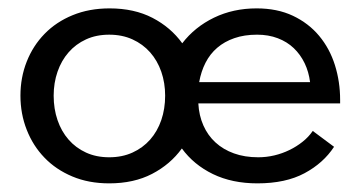

<svg xmlns="http://www.w3.org/2000/svg" viewBox="-20 -420 845 449"><path d="M235.4 8.8Q187.5 8.8 149.2 -7.3Q110.8 -23.4 84 -51.3Q57.1 -79.1 42.5 -116.5Q27.8 -153.8 27.8 -196.3Q27.8 -238.8 42.5 -275.9Q57.1 -313 84.2 -340.8Q111.3 -368.7 149.9 -384.5Q188.5 -400.4 236.3 -400.4Q293.9 -400.4 336.7 -378.2Q379.4 -356 406.2 -318.8Q435.5 -356.9 480.5 -378.7Q525.4 -400.4 580.1 -400.4Q628.4 -400.4 665 -383.1Q701.7 -365.7 726.3 -336.2Q751 -306.6 763.2 -267.8Q775.4 -229 775.4 -186.5V-178.2H443.8Q445.3 -149.9 455.6 -126.7Q465.8 -103.5 483.9 -86.9Q502 -70.3 527.1 -61.3Q552.2 -52.2 584 -52.2Q603 -52.2 621.6 -56.6Q640.1 -61 656.7 -69.1Q673.3 -77.1 687.5 -88.4Q701.7 -99.6 711.4 -113.8L761.2 -76.7Q736.3 -38.6 692.1 -14.9Q647.9 8.8 582 8.8Q522.9 8.8 478 -12.9Q433.1 -34.7 405.3 -72.8Q378.4 -35.6 335.7 -13.4Q293 8.8 235.4 8.8ZM235.4 -52.2Q265.6 -52.2 289.8 -63.2Q314 -74.2 331.1 -93.5Q348.1 -112.8 357.2 -139.2Q366.2 -165.5 366.2 -196.3Q366.2 -226.1 357.2 -252.2Q348.1 -278.3 331.1 -297.6Q314 -316.9 289.8 -327.9Q265.6 -338.9 235.4 -338.9Q205.1 -338.9 181.2 -327.9Q157.2 -316.9 140.4 -297.6Q123.5 -278.3 114.5 -252.2Q105.5 -226.1 105.5 -196.3Q105.5 -165.5 114.5 -139.2Q123.5 -112.8 140.4 -93.5Q157.2 -74.2 181.2 -63.2Q205.1 -52.2 235.4 -52.2ZM705.1 -228Q702.1 -252 692.4 -272.2Q682.6 -292.5 667 -307.4Q651.4 -322.3 629.6 -330.6Q607.9 -338.9 581.1 -338.9Q551.3 -338.9 528.1 -330.8Q504.9 -322.8 488 -308.3Q471.2 -293.9 460.7 -273.4Q450.2 -252.9 445.8 -228Z"/></svg>

Font: Rokkitt
Style: Regular
Weight: 400
Version: Version 1.2; ttfautohint (v1.5) -l 7 -r 28 -G 50 -x 13 -D la